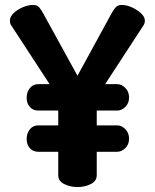

<svg xmlns="http://www.w3.org/2000/svg" viewBox="-20 -758 627 778"><path d="M294 0Q265 0 240.5 -12Q216 -24 216 -48V-143H135Q114 -143 101 -157.5Q88 -172 88 -195Q88 -218 101 -234Q114 -250 135 -250H216V-310H135Q114 -310 101 -324.5Q88 -339 88 -362Q88 -385 101 -401Q114 -417 135 -417H181L25 -656Q22 -660 21 -665.5Q20 -671 20 -674Q20 -690 35 -704.5Q50 -719 72 -728.5Q94 -738 114 -738Q131 -738 139.5 -727.5Q148 -717 156 -702L294 -451L431 -702Q439 -717 448 -727.5Q457 -738 473 -738Q493 -738 515 -728Q537 -718 552 -703.5Q567 -689 567 -675Q567 -664 562 -656L406 -417H455Q473 -417 488 -401.5Q503 -386 503 -363Q503 -340 488 -325Q473 -310 455 -310H372V-250H455Q473 -250 488 -234.5Q503 -219 503 -196Q503 -173 488 -158Q473 -143 455 -143H372V-48Q372 -24 347.5 -12Q323 0 294 0Z"/></svg>

Font: Dosis ExtraLight ExtraBold
Style: Regular
Weight: 800
Version: Version 3.001; ttfautohint (v1.8.2)